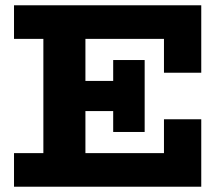

<svg xmlns="http://www.w3.org/2000/svg" viewBox="-20 -706 847 726"><path d="M33 0V-127H600V-255H741V0ZM144 -70V-605H303V-70ZM202 -286V-400H474V-286ZM408 -207V-479H527V-207ZM600 -431V-559H33V-686H741V-431Z"/></svg>

Font: BioRhyme ExtraBold ExtraBold
Style: Regular
Weight: 800
Version: Version 1.600;gftools[0.9.33]